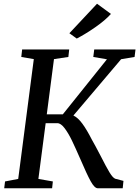

<svg xmlns="http://www.w3.org/2000/svg" viewBox="-20 -1008 746 1028"><path d="M700.5 -703 628.5 -691 373 -389.5Q397 -378.5 421 -345.8Q445 -313 472 -260Q488 -232.5 520.5 -170Q548.5 -114.5 566.2 -85.2Q584 -56 597 -51L641 -39.5L637 0H503.5Q486 0 465 -38.5Q444 -77 410.5 -155.5Q383 -218.5 364.5 -256.8Q346 -295 325.8 -321.8Q305.5 -348.5 287 -348.5H224.5L185.5 -50L263 -36.5L259 0H2.5L7 -36.5L77.5 -50L161 -691.5L94 -703L98.5 -743H350.5L346 -703L269 -691.5L230.5 -396H316.5L552.5 -690.5L479.5 -703L484.5 -743H705.5ZM351.5 -830 499.5 -988 574 -933.5Q542.5 -898.5 490.2 -862.2Q438 -826 391 -801.5Z"/></svg>

Font: Merriweather Text
Style: Italic
Weight: 400
Italic angle: -7.8°
Designer: Eben Sorkin
Foundry: Eben Sorkin
Version: Version 2.100